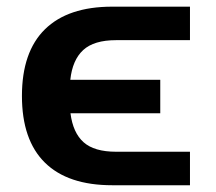

<svg xmlns="http://www.w3.org/2000/svg" viewBox="-20 -548 640 568"><path d="M323.7 -429.2Q257.8 -429.2 226.1 -399.9Q194.3 -370.6 188 -312H454.1V-212.9H188.5Q195.8 -155.3 227.3 -127.2Q258.8 -99.1 323.7 -99.1H542V0H312Q180.7 0 112.8 -66.9Q44.9 -133.8 44.9 -264.2Q44.9 -394.5 113 -461.4Q181.2 -528.3 312 -528.3H542V-429.2Z"/></svg>

Font: Cousine
Style: Bold
Weight: 700
Monospace: yes
Designer: Steve Matteson
Foundry: Ascender Corporation
Version: Version 1.20